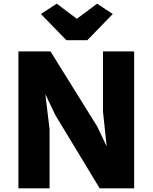

<svg xmlns="http://www.w3.org/2000/svg" viewBox="-20 -1022 828 1042"><path d="M80 0V-743H254L508 -335L559 -227.5L539 -416V-743H708V0H521L280 -398L226 -511L249 -321V0ZM340 -804 202 -946 288 -1002 397 -920 507 -1002 592 -946 454 -804Z"/></svg>

Font: Merriweather Sans ExtraBold
Style: Regular
Weight: 800
Designer: Eben Sorkin
Foundry: Eben Sorkin
Version: Version 2.001; ttfautohint (v1.8.3)